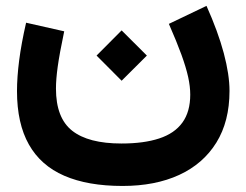

<svg xmlns="http://www.w3.org/2000/svg" viewBox="-20 -403 826 645"><path d="M304.4 -216.3 388.6 -131.8 473.4 -216.3 388.6 -300.9ZM547.3 -322.8Q573.8 -262.4 589.5 -219.3Q605.1 -176.1 612.1 -144.3Q619.1 -112.4 619.1 -85.3Q619.1 -27.5 592.7 8.8Q566.4 45.2 514.8 62.1Q463.3 79.1 388.1 79.1Q276.8 79.1 222.4 36.1Q168 -6.8 168 -105.5Q168 -136.6 173.9 -179.1Q179.7 -221.6 195.7 -297.8L67.7 -326.7Q51.7 -257.1 44.4 -200.4Q37.1 -143.6 37.1 -97.1Q37.1 11.9 77.1 82.5Q117 153.2 195.9 187.4Q274.8 221.7 391.7 221.7Q501.4 221.7 582 184.6Q662.6 147.4 706.8 76.1Q751 4.8 751 -97.6Q751 -152 731.8 -224.3Q712.5 -296.6 673.7 -383.3Z"/></svg>

Font: Estedad VF
Style: Regular
Weight: 100
Designer: Amin Abedi
Version: Version 7.3